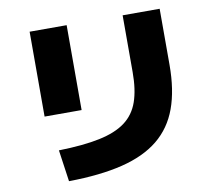

<svg xmlns="http://www.w3.org/2000/svg" viewBox="-89 -884 1177 1047"><g transform="rotate(-10 500.0 -360.0)"><path d="M185 -115Q320 -118 411 -137Q502 -156 555.5 -196Q609 -236 632 -302Q655 -368 655 -465V-780H860V-470Q860 -330 823.5 -230Q787 -130 709 -66.5Q631 -3 507.5 27.5Q384 58 210 60ZM140 -310V-780H345V-310Z"/></g></svg>

Font: M PLUS 2 Thin Black
Style: Regular
Weight: 900
Version: Version 1.001